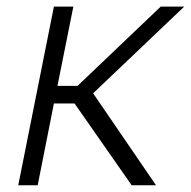

<svg xmlns="http://www.w3.org/2000/svg" viewBox="-20 -548 565 568"><path d="M441.5 0H369.5L200.5 -242H139.5L91.5 0H34L139.5 -528.5H197L150 -294H209.5L455.5 -528.5H525L255.5 -272Z"/></svg>

Font: Roberto Sans Light
Style: Italic
Weight: 300
Italic angle: -11°
Designer: Google
Version: Version 1.00;June 11, 2020;FontCreator 12.0.0.2522 64-bit; t